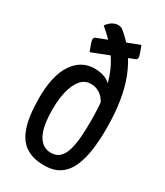

<svg xmlns="http://www.w3.org/2000/svg" viewBox="-188 -823 785 912"><g transform="rotate(30 204.0 -367.0)"><path d="M209 10Q149 10 109 -16Q69 -42 49.5 -100.5Q30 -159 30 -257Q30 -380 73.5 -444.5Q117 -509 190 -509Q235 -509 264 -490Q293 -471 311 -432L314 -343Q295 -393 270 -415Q245 -437 211 -437Q177 -437 155.5 -411Q134 -385 123 -341.5Q112 -298 112 -244Q112 -147 137 -102.5Q162 -58 207 -58Q238 -58 256 -75.5Q274 -93 283 -125Q292 -157 295 -198.5Q298 -240 298 -286Q298 -367 288 -429Q278 -491 257 -539.5Q236 -588 203 -628.5Q170 -669 124 -707Q134 -724 150.5 -734Q167 -744 183 -744Q191 -744 199.5 -741Q208 -738 213 -732Q296 -664 338 -557Q380 -450 380 -289Q380 -228 373 -174.5Q366 -121 348 -79Q330 -37 296.5 -13.5Q263 10 209 10ZM129 -564Q115 -599 111 -615.5Q107 -632 118 -637L325 -717Q339 -682 343 -666Q347 -650 336 -645Z"/></g></svg>

Font: Yanone Kaffeesatz
Style: Regular
Weight: 400
Designer: Yanone (Cyrillic: Daniel Pouzeot, Huerta Tipografica, and Cyreal)
Foundry: Yanone
Version: Version 2.003